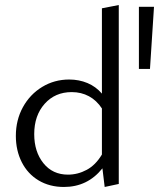

<svg xmlns="http://www.w3.org/2000/svg" viewBox="-20 -737 632 763"><path d="M43 -197Q43 -260 71 -311Q99 -362 147.5 -391.5Q196 -421 255 -421Q294 -421 327.5 -407Q361 -393 385 -365V-704L452 -717V-6L396 6L387 -68Q328 6 234 6Q177 6 133.5 -20Q90 -46 66.5 -92.5Q43 -139 43 -197ZM532 -463V-710H592L576 -463ZM250 -43Q289 -43 324.5 -62Q360 -81 385 -123V-306Q364 -338 333.5 -354.5Q303 -371 265 -371Q199 -371 157.5 -324.5Q116 -278 116 -204Q116 -134 152.5 -88.5Q189 -43 250 -43Z"/></svg>

Font: LXGW Bright GB
Style: Regular
Weight: 400
Designer: Christian Thalmann (Catharsis Fonts)
Foundry: LXGW / Christian Thalmann (Catharsis Fonts) / Fontworks Inc.
Version: Version 5.510